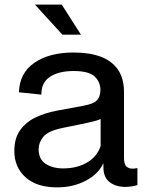

<svg xmlns="http://www.w3.org/2000/svg" viewBox="-20 -800 620 830"><path d="M227 10Q139 10 90.5 -33.5Q42 -77 42 -147Q42 -203 67.5 -238Q93 -273 134 -292.5Q175 -312 223 -321L341 -343Q386 -351 400 -367.5Q414 -384 414 -411Q414 -446 389 -469.5Q364 -493 298 -493Q234 -493 196 -468Q158 -443 159 -391L62 -401Q64 -484 128.5 -528.5Q193 -573 298 -573Q368 -573 416.5 -554.5Q465 -536 490.5 -498Q516 -460 516 -403V-119Q516 -89 527 -80Q538 -71 551 -71Q559 -71 563 -71.5Q567 -72 568 -73H574V0Q564 4 547.5 6Q531 8 523 8Q480 8 453.5 -13Q427 -34 427 -77V-95Q406 -48 351 -19Q296 10 227 10ZM253 -72Q313 -72 356.5 -97.5Q400 -123 415 -169V-298L426 -294Q416 -284 394.5 -278Q373 -272 334 -264L251 -247Q188 -234 167.5 -209Q147 -184 147 -155Q147 -112 177 -92Q207 -72 253 -72ZM250 -650 131 -780H247L330 -650Z"/></svg>

Font: BDO Grotesk
Style: Regular
Weight: 400
Designer: Deni Anggara
Foundry: Lokal Container
Version: Version 2.000